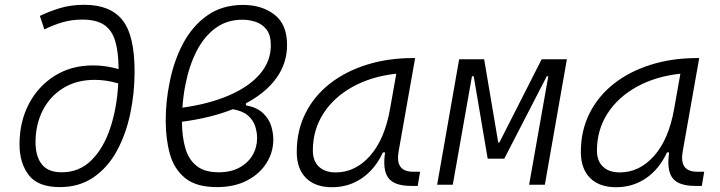

<svg xmlns="http://www.w3.org/2000/svg" viewBox="-20 -762 2970 792"><path d="M226.6 9.8Q136.2 9.8 98.1 -40.5Q60.1 -90.8 60.5 -168.5Q61 -261.2 99.6 -334.2Q138.2 -407.2 206.3 -449.7Q274.4 -492.2 364.3 -492.2Q416 -492.2 469.2 -477.1Q468.8 -546.4 455.6 -591.6Q442.4 -636.7 410.2 -658.9Q377.9 -681.2 319.3 -681.2Q275.4 -681.2 237.3 -669.9Q199.2 -658.7 163.1 -640.6L144.5 -696.3Q182.6 -714.8 227.3 -728.5Q272 -742.2 328.1 -742.2Q434.6 -742.2 484.9 -679.4Q535.2 -616.7 535.2 -467.3Q535.2 -377.4 517.1 -292.2Q499 -207 461.7 -138.9Q424.3 -70.8 365.7 -30.5Q307.1 9.8 226.6 9.8ZM467.8 -418Q418 -432.6 370.6 -432.6Q295.9 -432.6 241.2 -398.9Q186.5 -365.2 156.7 -307.4Q127 -249.5 126.5 -176.3Q126.5 -116.7 152.6 -84Q178.7 -51.3 234.9 -51.3Q306.6 -51.3 356.7 -100.6Q406.7 -149.9 434.6 -233.2Q462.4 -316.4 467.8 -418Z M994.6 -335.9V-327.6Q1040.5 -318.8 1064.9 -295.4Q1089.4 -272 1098.4 -242.9Q1107.4 -213.9 1107.4 -186.5Q1107.4 -133.8 1079.1 -89.1Q1050.8 -44.4 998.8 -17.3Q946.8 9.8 875 9.8Q790 9.8 744.4 -26.9Q698.7 -63.5 681.2 -125.5Q663.6 -187.5 663.6 -263.2Q663.6 -305.7 667.5 -343Q671.4 -380.4 678.7 -417Q695.3 -505.9 733.6 -579.6Q772 -653.3 834 -697.5Q896 -741.7 982.4 -741.7Q1060.1 -741.7 1112.1 -701.7Q1164.1 -661.6 1164.1 -577.1Q1164.1 -500 1119.6 -439.2Q1075.2 -378.4 994.6 -335.9ZM732.4 -317.9Q841.8 -333 923.8 -368.2Q1005.9 -403.3 1051.5 -455.8Q1097.2 -508.3 1097.2 -575.2Q1097.2 -617.2 1079.6 -639.9Q1062 -662.6 1035.2 -671.6Q1008.3 -680.7 980 -680.7Q916 -680.7 868.7 -645.8Q821.3 -610.8 790.5 -550.3Q759.8 -489.7 744.6 -411.6Q735.8 -366.7 732.4 -317.9ZM940.4 -311.5Q849.6 -275.4 730.5 -259.8Q731 -197.3 744.6 -150.4Q758.3 -103.5 791.3 -77.4Q824.2 -51.3 882.3 -51.3Q932.1 -51.3 967.5 -70.6Q1002.9 -89.8 1021.7 -121.8Q1040.5 -153.8 1040.5 -191.9Q1040.5 -216.8 1032.5 -241.7Q1024.4 -266.6 1002.9 -285.4Q981.4 -304.2 940.4 -311.5Z M1349.6 10.3Q1280.3 10.3 1242.2 -27.8Q1204.1 -65.9 1204.1 -135.3Q1204.1 -223.1 1240 -294.7Q1275.9 -366.2 1340.8 -417Q1405.8 -467.8 1493.2 -495.1Q1580.6 -522.5 1683.1 -522.5H1692.4L1624 -135.7Q1609.9 -53.7 1683.6 -53.7H1712.9L1703.1 4.9H1676.3Q1606.9 4.9 1582.3 -27.6Q1557.6 -60.1 1568.4 -133.3H1559.6Q1527.3 -64 1472.9 -26.9Q1418.5 10.3 1349.6 10.3ZM1364.7 -50.8Q1445.8 -50.8 1506.3 -119.1Q1566.9 -187.5 1588.9 -312.5L1614.7 -458Q1511.7 -446.8 1434.1 -403.6Q1356.4 -360.4 1313.5 -293Q1270.5 -225.6 1270.5 -141.1Q1270.5 -98.1 1295.4 -74.5Q1320.3 -50.8 1364.7 -50.8Z M1783.2 0 1874 -517.6H1977.1L2035.2 -174.3H2040L2214.4 -517.6H2318.4L2227.5 0H2162.6L2241.7 -447.3H2235.4L2060.1 -107.4H1991.7L1934.1 -447.3H1926.8L1847.7 0Z M2521.5 10.3Q2452.1 10.3 2414.1 -27.8Q2376 -65.9 2376 -135.3Q2376 -223.1 2411.9 -294.7Q2447.8 -366.2 2512.7 -417Q2577.6 -467.8 2665 -495.1Q2752.4 -522.5 2855 -522.5H2864.3L2795.9 -135.7Q2781.7 -53.7 2855.5 -53.7H2884.8L2875 4.9H2848.1Q2778.8 4.9 2754.2 -27.6Q2729.5 -60.1 2740.2 -133.3H2731.4Q2699.2 -64 2644.8 -26.9Q2590.3 10.3 2521.5 10.3ZM2536.6 -50.8Q2617.7 -50.8 2678.2 -119.1Q2738.8 -187.5 2760.7 -312.5L2786.6 -458Q2683.6 -446.8 2606 -403.6Q2528.3 -360.4 2485.4 -293Q2442.4 -225.6 2442.4 -141.1Q2442.4 -98.1 2467.3 -74.5Q2492.2 -50.8 2536.6 -50.8Z"/></svg>

Font: Cascadia Mono Light
Style: Italic
Weight: 300
Italic angle: -10°
Monospace: yes
Designer: Aaron Bell
Foundry: Saja Typeworks
Version: Version 2404.023; ttfautohint (v1.8.4)